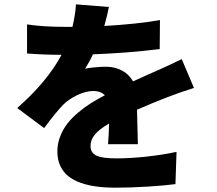

<svg xmlns="http://www.w3.org/2000/svg" viewBox="-20 -803 996 880"><path d="M611.9 -142H475.1Q478.3 -178.3 480.1 -236.9Q435.7 -211.3 415.3 -186.8Q394.9 -162.3 394.9 -133.9Q394.9 -103.3 421.2 -90.2Q447.4 -77.1 513.1 -77.1Q576.7 -77.1 651.6 -85.2Q726.6 -93.4 789.1 -106.9L784.1 40.8Q738.6 47.2 658.6 52.2Q578.5 57.2 511 57.2Q462.7 57.2 423.1 52Q383.5 46.9 349.4 34.8Q315.3 22.7 292.3 3.9Q269.2 -14.9 256 -43.5Q242.9 -72.1 242.9 -109Q242.9 -144.5 255.9 -177.7Q268.8 -210.9 289.1 -236.9Q309.3 -262.8 339.1 -287.8Q369 -312.9 397.5 -330.6Q426.1 -348.4 460.9 -366.8Q440.3 -386 409.1 -386Q373.9 -386 334.7 -367.4Q295.5 -348.7 269.9 -323.2Q236.5 -289.1 182.2 -215.9L58.9 -307.9Q196.7 -429 262.1 -551.8Q181.5 -551.8 104 -557.9V-691.1Q176.8 -680 274.1 -680H312.1Q326.3 -741.1 328.1 -783L479 -771Q472.7 -736.2 458.1 -683.9Q610.1 -692.8 713.1 -710.9L712 -578.1Q566.4 -560 405.9 -554Q391 -521 370 -487.9Q383.9 -491.5 413.5 -494.3Q443.2 -497.2 464.1 -497.2Q506 -497.2 538.7 -479.9Q571.4 -462.7 589.8 -430Q612.2 -440.7 648.8 -456.9Q685.4 -473 692.1 -475.9Q753.9 -503.2 812.9 -532L869 -399.9Q757.5 -365.8 608 -300.1Q608 -297.2 611.9 -142Z"/></svg>

Font: Karasuma Gothic
Style: Black
Weight: 900
Designer: Rasmus Andersson / Ryoko Nishizuka
Foundry: Genbu
Version: Version 1.00